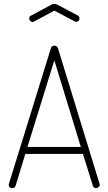

<svg xmlns="http://www.w3.org/2000/svg" viewBox="-20 -973 561 993"><path d="M43 0Q39 0 34.5 -2Q30 -4 27.5 -7.5Q25 -11 25 -16Q25 -20 26 -22L243 -723Q245 -731 250 -734Q255 -737 261 -737Q267 -737 272.5 -733.5Q278 -730 280 -723L495 -22Q496 -20 496 -17Q496 -13 493 -9Q490 -5 485.5 -2.5Q481 0 476 0Q471 0 466.5 -3Q462 -6 460 -13L409 -177H111L61 -13Q59 -6 54 -3Q49 0 43 0ZM122 -213H398L261 -661ZM149 -859Q142 -859 136.5 -864.5Q131 -870 131 -878Q131 -882 133.5 -886Q136 -890 140 -892L244 -948Q252 -953 261 -953Q270 -953 278 -948L382 -893Q387 -891 389 -886Q391 -881 391 -876Q391 -869 386 -864.5Q381 -860 374 -860Q372 -860 369.5 -861Q367 -862 365 -863L261 -918L157 -862Q155 -861 153 -860Q151 -859 149 -859Z"/></svg>

Font: Dosis ExtraLight ExtraLight
Style: Regular
Weight: 250
Version: Version 3.001; ttfautohint (v1.8.2)